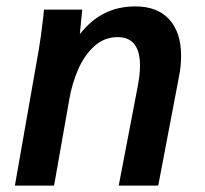

<svg xmlns="http://www.w3.org/2000/svg" viewBox="-20 -580 640 600"><path d="M115 -525.5Q115.5 -532.5 117.5 -550H237L229.5 -473.5Q265 -518 307.5 -539Q350 -560 403 -560Q472 -560 509 -519.2Q546 -478.5 546 -405.5Q546 -374.5 539.5 -341.5L474.5 0H351L410.5 -310.5Q417.5 -347.5 417.5 -375Q417.5 -464 347.5 -464Q305.5 -464 274.2 -435.2Q243 -406.5 224 -362.5Q205 -318.5 196.5 -269.5L149 0H26.5L101.5 -426.5Q108 -464.5 115 -525.5Z"/></svg>

Font: JuliaMono BoldItalic
Style: Regular
Weight: 700
Italic angle: -9°
Monospace: yes
Designer: cormullion
Foundry: corm
Version: Version 0.049; ttfautohint (v1.8.4)